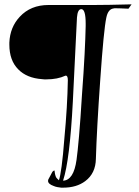

<svg xmlns="http://www.w3.org/2000/svg" viewBox="-20 -719 639 883"><path d="M261 144Q253 143 244 141.5Q235 140 226 136Q201 127 201 113Q201 107 204 103Q207 98 211 90Q215 82 221 71Q227 65 230 65Q231 65 231 67Q233 88 239 98Q242 102 251 110Q257 93 263.5 45Q270 -3 276 -82Q283 -156 287 -223Q291 -290 292 -350Q292 -371 283 -371H281Q244 -354 194 -354Q189 -354 183.5 -354Q178 -354 173 -355Q103 -360 64 -400Q23 -441 23 -514V-523Q26 -594 71 -642Q121 -696 203 -696H410Q471 -696 585 -699L571 -679Q549 -680 534 -680.5Q519 -681 511 -681Q503 -681 502 -680Q477 -677 469 -638Q463 -610 456 -538.5Q449 -467 441 -351Q433 -238 428 -147.5Q423 -57 421 11Q420 78 372 114Q332 144 271 144ZM270 112Q319 110 332 16Q337 -19 343.5 -93.5Q350 -168 357 -283Q365 -390 369 -469Q373 -548 374 -599V-611Q374 -677 354 -677Q337 -677 334 -639L315 -252Q301 18 270 112Z"/></svg>

Font: Gideon Roman
Style: Regular
Weight: 400
Designer: Robert E. Leuschke
Foundry: Robert E. Leuschke
Version: Version 2.010